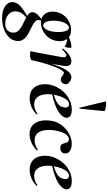

<svg xmlns="http://www.w3.org/2000/svg" viewBox="342 -1164 1055 1874"><g transform="rotate(90 870.0 -226.5)"><path d="M110 281Q56 281 19.5 265.5Q-17 250 -34 224Q-51 198 -46 167Q-38 123 9.5 87.5Q57 52 123 18L130 26Q112 37 93.5 53Q75 69 61.5 89.5Q48 110 44 138Q40 171 55 196Q70 221 98 235.5Q126 250 161 250Q211 250 231 226Q251 202 251 175Q252 147 236.5 127.5Q221 108 196.5 93.5Q172 79 145.5 67Q119 55 96 42Q73 29 60.5 13Q48 -3 53 -25Q58 -50 83.5 -73.5Q109 -97 145 -123L152 -116Q143 -112 136.5 -101.5Q130 -91 129 -80Q126 -58 141 -43Q156 -28 181 -15Q206 -2 234.5 11.5Q263 25 287 42.5Q311 60 324 85Q337 110 331 146Q324 188 292 218Q260 248 212.5 264.5Q165 281 110 281ZM154 -98Q112 -98 86 -119Q60 -140 51 -173.5Q42 -207 49 -246Q57 -289 82.5 -321.5Q108 -354 145.5 -373Q183 -392 225 -392Q269 -392 295 -371.5Q321 -351 330 -318Q339 -285 331 -246Q322 -200 294.5 -167Q267 -134 230 -116Q193 -98 154 -98ZM180 -120Q202 -120 220.5 -152Q239 -184 244 -237Q247 -265 244.5 -296Q242 -327 231.5 -349Q221 -371 201 -371Q179 -371 160 -337Q141 -303 136 -253Q132 -214 136.5 -184Q141 -154 153 -137Q165 -120 180 -120ZM263 -346 262 -353Q292 -373 329 -384.5Q366 -396 394 -396Q399 -396 399.5 -385Q400 -374 397.5 -360.5Q395 -347 392 -337.5Q389 -328 386 -330Q362 -347 327 -353Q292 -359 263 -346Z M521 -12 511 -13Q521 -66 534 -120.5Q547 -175 562.5 -224Q578 -273 597 -311.5Q616 -350 638 -372.5Q660 -395 685 -395Q701 -395 718 -386.5Q735 -378 746 -364Q757 -350 754 -333Q753 -320 741 -306Q729 -292 710 -292Q695 -292 684 -299.5Q673 -307 663.5 -314.5Q654 -322 643 -322Q632 -322 618 -300.5Q604 -279 589.5 -244Q575 -209 561.5 -167.5Q548 -126 537.5 -85Q527 -44 521 -12ZM465 8Q446 8 439 5.5Q432 3 432 0Q432 -4 438 -26Q444 -48 448 -74L489 -297Q492 -314 491 -324.5Q490 -335 485.5 -340.5Q481 -346 473 -346Q464 -346 449.5 -336Q435 -326 416 -306Q412 -302 408 -306.5Q404 -311 408 -315Q444 -358 473 -376.5Q502 -395 530 -395Q552 -395 563 -385Q574 -375 576.5 -356Q579 -337 574 -309L521 -12Q518 8 465 8Z M892 12Q834 12 801.5 -17Q769 -46 759.5 -91Q750 -136 759 -185Q767 -224 788 -262.5Q809 -301 841 -331.5Q873 -362 914 -380.5Q955 -399 1002 -399Q1043 -399 1063.5 -385Q1084 -371 1082 -345Q1079 -319 1055 -295Q1031 -271 991.5 -252Q952 -233 903.5 -219.5Q855 -206 805 -201L807 -214Q878 -225 926 -250.5Q974 -276 981 -324Q985 -346 976.5 -359Q968 -372 950 -372Q927 -372 908.5 -351.5Q890 -331 876.5 -296Q863 -261 856 -218Q848 -167 855 -125Q862 -83 886 -57.5Q910 -32 951 -32Q970 -32 994.5 -39Q1019 -46 1041 -63Q1043 -65 1046.5 -61Q1050 -57 1048 -55Q1010 -18 969.5 -3Q929 12 892 12ZM984 -475 923 -727Q922 -733 936 -734Q950 -735 969 -732.5Q988 -730 1002.5 -725.5Q1017 -721 1017 -716L993 -476Q993 -474 988.5 -473Q984 -472 984 -475Z M1243 13Q1198 13 1169.5 -6Q1141 -25 1126 -56Q1111 -87 1108 -125Q1105 -163 1112 -202Q1123 -262 1158.5 -306Q1194 -350 1242 -374.5Q1290 -399 1336 -399Q1359 -399 1381 -392.5Q1403 -386 1417.5 -371Q1432 -356 1430 -332Q1429 -312 1415.5 -299.5Q1402 -287 1379 -287Q1352 -287 1342 -301.5Q1332 -316 1329 -332Q1325 -347 1318 -359Q1311 -371 1292 -371Q1272 -371 1254.5 -354Q1237 -337 1225 -307Q1213 -277 1206 -237Q1197 -182 1203.5 -136Q1210 -90 1234.5 -63Q1259 -36 1304 -36Q1325 -36 1350.5 -45.5Q1376 -55 1392 -67Q1394 -69 1398 -65Q1402 -61 1400 -58Q1363 -21 1321.5 -4Q1280 13 1243 13Z M1590 12Q1532 12 1499.5 -17Q1467 -46 1457.5 -91Q1448 -136 1457 -185Q1465 -224 1486 -262.5Q1507 -301 1539 -331.5Q1571 -362 1612 -380.5Q1653 -399 1700 -399Q1741 -399 1761.5 -385Q1782 -371 1780 -345Q1777 -319 1753 -295Q1729 -271 1689.5 -252Q1650 -233 1601.5 -219.5Q1553 -206 1503 -201L1505 -214Q1576 -225 1624 -250.5Q1672 -276 1679 -324Q1683 -346 1674.5 -359Q1666 -372 1648 -372Q1625 -372 1606.5 -351.5Q1588 -331 1574.5 -296Q1561 -261 1554 -218Q1546 -167 1553 -125Q1560 -83 1584 -57.5Q1608 -32 1649 -32Q1668 -32 1692.5 -39Q1717 -46 1739 -63Q1741 -65 1744.5 -61Q1748 -57 1746 -55Q1708 -18 1667.5 -3Q1627 12 1590 12Z"/></g></svg>

Font: Cormorant Light
Style: Bold Italic
Weight: 700
Italic angle: -10°
Version: Version 4.000